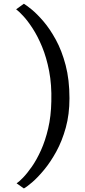

<svg xmlns="http://www.w3.org/2000/svg" viewBox="-20 -850 467 1053"><path d="M361 -311Q361 -223 340.8 -149.8Q320.5 -76.5 288.8 -18.8Q257 39 222 81.2Q187 123.5 157 149.2Q127 175 111 183.5L71 155.5Q84 147.5 106.2 124.5Q128.5 101.5 154.8 64Q181 26.5 204.8 -26Q228.5 -78.5 244.2 -145.5Q260 -212.5 261.5 -294Q264 -385.5 249.5 -460.2Q235 -535 210.8 -593.5Q186.5 -652 159 -694.2Q131.5 -736.5 107.2 -762.5Q83 -788.5 68.5 -799L111 -829.5Q124.5 -821.5 153.8 -797.8Q183 -774 218.2 -733Q253.5 -692 286.2 -632.2Q319 -572.5 340 -492.5Q361 -412.5 361 -311Z"/></svg>

Font: Merriweather 28pt
Style: Regular
Weight: 400
Version: Version 2.100